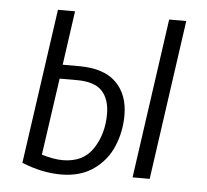

<svg xmlns="http://www.w3.org/2000/svg" viewBox="-44 -569 675 626"><g transform="rotate(5 293.5 -256.0)"><path d="M367 -199Q367 -146 347 -98Q327 -50 284 -19.5Q241 11 177 11Q115 11 49 -16L121 -523H177L152 -346H206Q287 -346 327 -306.5Q367 -267 367 -199ZM485 -523H541L467 0H411ZM310 -198Q310 -247 285 -273.5Q260 -300 203 -300H146L110 -48Q149 -36 179 -36Q246 -36 278 -84.5Q310 -133 310 -198Z"/></g></svg>

Font: Fira Sans Extra Condensed Light
Style: Italic
Weight: 300
Width: 3
Italic angle: -8°
Designer: Carrois Corporate & Edenspiekermann AG
Foundry: Carrois Corporate GbR & Edenspiekermann AG
Version: Version 4.203